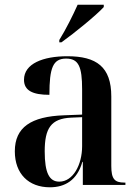

<svg xmlns="http://www.w3.org/2000/svg" viewBox="-20 -786 586 816"><path d="M232 -616V-606H241C297 -646 389 -721 421 -756V-766H310C290 -721 260 -661 232 -616ZM192 10C256 10 308 -20 330 -98H332V0H513V-10H509C467 -10 453 -25 453 -81V-376C453 -502 390 -547 266 -547C164 -547 82 -516 82 -447C82 -401 119 -383 190 -383C190 -498 205 -537 261 -537C314 -537 329 -503 329 -406V-299L252 -296C112 -291 43 -245 43 -143C43 -47 102 10 192 10ZM232 -14C190 -14 170 -50 170 -143C170 -241 197 -282 282 -286L329 -288V-165C329 -85 290 -14 232 -14Z"/></svg>

Font: Noto Serif Display SemiCondensed SemiBold
Style: Regular
Weight: 600
Width: 4
Designer: Monotype Design Team
Foundry: Monotype Imaging Inc.
Version: Version 2.009